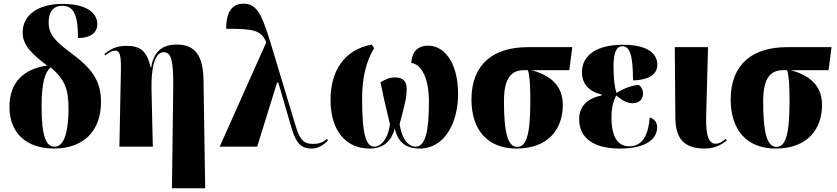

<svg xmlns="http://www.w3.org/2000/svg" viewBox="-20 -790 4509 1034"><path d="M271 10C423 10 524 -78 524 -241C524 -357 473 -422 366 -502C283 -564 242 -600 242 -670C242 -731 272 -759 315 -759C379 -759 400 -705 400 -585C463 -585 504 -611 504 -660C504 -711 460 -769 316 -769C193 -769 102 -715 102 -615C102 -547 150 -500 234 -437C110 -419 31 -350 31 -214C31 -71 125 10 271 10ZM274 0C229 0 204 -53 204 -214C204 -346 222 -401 253 -427C324 -367 349 -315 349 -209C349 -52 315 0 274 0Z M906 224H1085L1076 -358C1074 -493 1029 -550 933 -550C869 -550 810 -527 794 -427H791C771 -519 733 -543 660 -543C613 -543 580 -530 542 -499L547 -492C573 -512 586 -517 600 -517C625 -517 633 -496 631 -404L623 0H803L796 -305C793 -427 814 -509 861 -509C903 -509 914 -463 913 -323Z M1163 0H1365L1472 -345H1479L1550 -101C1577 -8 1610 10 1659 10C1693 10 1727 -11 1746 -34L1741 -42C1727 -30 1707 -15 1666 -15C1623 -15 1597 -29 1574 -106L1432 -576C1384 -731 1355 -770 1291 -770C1232 -770 1198 -729 1198 -635C1342 -635 1387 -629 1414 -562Z M1970 10C2051 10 2088 -35 2106 -97C2121 -36 2154 10 2240 10C2379 10 2447 -136 2447 -282C2447 -460 2368 -544 2287 -544C2224 -544 2198 -505 2195 -451C2249 -445 2290 -368 2290 -245C2290 -83 2271 0 2218 0C2191 0 2148 -23 2132 -121C2164 -242 2170 -266 2170 -314C2170 -350 2152 -373 2108 -373C2076 -373 2055 -362 2029 -347C2038 -301 2051 -240 2080 -121C2069 -37 2028 0 1996 0C1953 0 1930 -61 1930 -256C1930 -368 1951 -460 1995 -531L1982 -550C1827 -521 1760 -400 1760 -252C1760 -91 1839 10 1970 10Z M2761 10C2936 10 3011 -98 3011 -225C3011 -327 2947 -384 2842 -412H3046L3062 -536H2822C2640 -536 2519 -447 2519 -254C2519 -90 2606 10 2761 10ZM2765 1C2716 1 2694 -71 2694 -245C2694 -369 2733 -412 2801 -412H2823C2833 -380 2836 -331 2836 -240C2836 -50 2810 1 2765 1Z M3318 10C3470 10 3519 -49 3519 -104C3519 -129 3506 -150 3479 -157C3471 -58 3437 -2 3369 -2C3301 -2 3273 -61 3273 -161C3273 -211 3284 -249 3299 -276C3328 -251 3355 -234 3386 -234C3423 -234 3443 -256 3443 -287C3443 -305 3435 -322 3421 -332C3386 -332 3336 -313 3300 -289C3290 -320 3284 -366 3284 -433C3284 -519 3305 -541 3332 -541C3372 -541 3389 -491 3389 -357C3496 -360 3520 -404 3520 -442C3520 -491 3482 -549 3334 -549C3195 -549 3114 -493 3114 -401C3114 -338 3151 -298 3220 -281V-276C3143 -260 3099 -218 3099 -148C3099 -50 3172 10 3318 10Z M3776 10C3836 10 3874 -17 3894 -34L3889 -42C3871 -28 3854 -16 3833 -16C3782 -16 3782 -109 3783 -166L3793 -536H3614L3617 -160C3617 -43 3664 10 3776 10Z M4157 10C4332 10 4407 -98 4407 -225C4407 -327 4343 -384 4238 -412H4442L4458 -536H4218C4036 -536 3915 -447 3915 -254C3915 -90 4002 10 4157 10ZM4161 1C4112 1 4090 -71 4090 -245C4090 -369 4129 -412 4197 -412H4219C4229 -380 4232 -331 4232 -240C4232 -50 4206 1 4161 1Z"/></svg>

Font: Noto Serif Display Condensed Black
Style: Regular
Weight: 900
Width: 3
Designer: Monotype Design Team
Foundry: Monotype Imaging Inc.
Version: Version 2.009